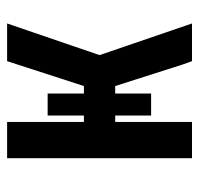

<svg xmlns="http://www.w3.org/2000/svg" viewBox="-30 -530 560 540"><g transform="rotate(-90 250.0 -260.0)"><path d="M75 0V-520H177V-304H195V-406H257V-304H278L348 -520H454L365 -260L454 0H348L339 -25L278 -216H257V-115H195V-216H177V0Z"/></g></svg>

Font: Iosevka SS18
Style: Bold
Weight: 700
Monospace: yes
Designer: Belleve Invis
Foundry: Belleve Invis
Version: Version 25.1.1; ttfautohint (v1.8.4)